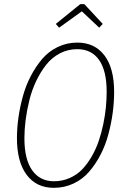

<svg xmlns="http://www.w3.org/2000/svg" viewBox="-20 -899 611 929"><path d="M266.1 -765.1 250 -783.2 368.2 -878.9H388.2L477.1 -783.2L460 -765.1L376 -844.2ZM354 -692.9Q438 -692.9 485.1 -631.3Q532.2 -569.8 532.2 -454.1Q532.2 -404.8 525.4 -353.8Q518.6 -302.7 504.6 -250Q490.7 -197.3 466.8 -151.1Q442.9 -105 411.6 -68.6Q380.4 -32.2 336.2 -11.2Q292 9.8 240.2 9.8Q156.2 9.8 109.1 -53Q62 -115.7 62 -231Q62 -278.8 69.1 -329.6Q76.2 -380.4 90.6 -432.9Q105 -485.4 129.2 -531.5Q153.3 -577.6 184.3 -614Q215.3 -650.4 259.3 -671.6Q303.2 -692.9 354 -692.9ZM354 -661.1Q308.1 -661.1 269.3 -640.6Q230.5 -620.1 203.1 -585.2Q175.8 -550.3 155 -506.8Q134.3 -463.4 122.1 -414.1Q109.9 -364.7 104 -318.6Q98.1 -272.5 98.1 -230Q98.1 -127.9 135.7 -75Q173.3 -22 241.2 -22Q281.7 -22 317.1 -37.6Q352.5 -53.2 377.9 -79.8Q403.3 -106.4 424.1 -142.6Q444.8 -178.7 458 -217.8Q471.2 -256.8 480 -299.6Q488.8 -342.3 492.4 -380.9Q496.1 -419.4 496.1 -455.1Q496.1 -557.1 459.2 -609.1Q422.4 -661.1 354 -661.1Z"/></svg>

Font: Fira Sans Compressed UltraLight
Style: Italic
Weight: 200
Width: 3
Italic angle: -8°
Designer: Carrois Corporate & Edenspiekermann AG
Foundry: Carrois Corporate GbR & Edenspiekermann AG
Version: Version 4.203;PS 004.203;hotconv 1.0.88;makeotf.lib2.5.64775